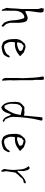

<svg xmlns="http://www.w3.org/2000/svg" viewBox="1142 -1868 720 3043"><g transform="rotate(90 1501.5 -347.0)"><path d="M150.9 -167 150.4 -215.8Q150.4 -279.8 180.7 -330.6Q194.3 -346.2 210.4 -357.7Q226.6 -369.1 246.1 -373.5L267.1 -368.7L268.6 -365.2Q298.3 -290.5 301.8 -206.3Q305.2 -122.1 338.9 -54.2L387.2 -12.7L401.9 -21.5V-43Q382.8 -62 380.4 -64Q370.6 -73.2 364.7 -82Q358.9 -90.8 355.5 -100.6Q347.7 -121.1 342.3 -143.6V-296.4Q339.4 -325.2 334 -355.5Q329.1 -384.3 314.9 -407.7L283.7 -424.3Q276.9 -425.3 270 -425.3Q248 -425.3 228.5 -417.5Q200.2 -406.2 171.9 -391.1H154.8V-398.4Q154.8 -460.4 165 -519.5Q175.3 -576.7 179.2 -634.3L171.9 -668.5Q169.4 -672.9 166.5 -675.8Q163.6 -678.7 158.2 -678.7Q156.7 -678.7 153.1 -678Q149.4 -677.2 144.5 -677.2Q131.3 -677.2 120.1 -686H118.2L111.8 -651.4L106.4 -648.4Q111.3 -634.3 115.7 -621.8Q120.1 -609.4 121.8 -598.6Q123.5 -587.9 123.5 -576.2V-332.5Q116.7 -271 114.7 -210Q112.8 -147.9 105 -85.4V-83.5L109.4 -81.5L131.8 -22.5L144.5 -13.7L151.9 -23.9L148.9 -83Q150.9 -124 150.9 -167Z M839.8 -98.1H834L831.1 -91.3Q808.1 -73.7 786.6 -65.9Q765.6 -58.6 742.7 -53.2Q733.4 -51.3 725.1 -51.3Q716.8 -51.3 707.8 -54.4Q698.7 -57.6 682.6 -62Q669.4 -83.5 659.4 -103Q649.4 -122.6 646 -145V-184.1Q646 -204.6 653.3 -221.7L655.8 -227.1L670.9 -224.1Q678.7 -223.6 690.7 -223.6Q702.6 -223.6 721.4 -226.1Q740.2 -228.5 760.3 -235.4Q801.3 -249.5 837.4 -278.3L868.2 -302.2L862.8 -318.8L841.8 -333.5L814.9 -362.8Q791.5 -371.6 769 -380.9Q746.6 -390.1 721.2 -393.1L679.2 -382.8L661.6 -369.6L644.5 -345.7L635.3 -341.8L620.6 -314H616.2H614.3L599.1 -251Q599.1 -243.2 599.1 -235.8Q599.1 -187.5 604 -143.6Q609.4 -93.8 638.7 -49.8L653.3 -35.6L712.4 -13.2Q750.5 -13.2 785.9 -22.2Q821.3 -31.2 850.1 -50.3Q863.3 -68.8 872.8 -85Q882.3 -101.1 889.6 -121.6L884.8 -145.5L873 -139.2L860.8 -130.9L852.5 -117.2ZM691.4 -258.3H654.3L652.8 -264.2Q651.9 -270 651.9 -274.9Q651.9 -290 659.2 -303.5Q666.5 -316.9 668.5 -331.1L669.4 -337.4H680.2L701.7 -360.8H705.1Q722.2 -360.8 738.8 -354Q753.4 -347.7 772.9 -342.3L787.6 -320.3L785.2 -294.9L744.1 -274.4Z M1247.6 -627.4Q1245.6 -643.6 1245.6 -657.7Q1245.6 -671.9 1238.8 -681.6L1233.4 -686.5L1212.9 -678.2L1206.5 -683.1H1198.7L1192.9 -663.6Q1200.2 -627.9 1205.1 -590.3Q1210 -552.7 1211.9 -513.2Q1216.3 -429.2 1220.2 -340.3L1216.3 -320.8L1220.2 -306.2L1216.3 -275.9V-102.1L1214.8 -99.6L1219.7 -50.8L1246.6 -17.6L1258.8 -23.4L1251.5 -150.4L1254.4 -194.3L1251.5 -323.2V-505.4L1245.6 -545.9L1247.6 -560.5L1245.6 -570.8Z M1832.5 -194.3Q1838.9 -438.5 1891.1 -639.2L1889.6 -654.8L1866.7 -663.1L1837.9 -655.3L1839.4 -650.4V-627.4H1835.9L1836.4 -624.5L1812 -366.2L1771 -375.5L1712.4 -371.6L1690.9 -375.5Q1673.3 -375.5 1661.6 -361.8Q1647.9 -345.7 1629.4 -333.5L1617.7 -313H1610.8Q1602.5 -294.4 1599.1 -274.4Q1595.2 -252.4 1594.2 -226.6Q1594.2 -184.1 1598.6 -145.3Q1603 -106.4 1619.6 -71.8Q1632.3 -46.9 1648.4 -30.8Q1660.2 -19 1676.3 -9.8Q1679.7 -9.3 1681.4 -9.3Q1683.1 -9.3 1685.1 -9.5Q1687 -9.8 1690.4 -10.3Q1697.3 -11.7 1704.1 -15.1Q1721.7 -24.9 1733.4 -36.6Q1755.9 -59.1 1765.1 -86.9Q1775.4 -117.7 1788.6 -154.8H1806.2L1807.6 -149.4Q1814.5 -125.5 1825 -104.2Q1835.4 -83 1848.1 -62.5L1889.6 -29.8L1913.1 -39.6L1910.6 -48.8L1869.6 -73.7Q1854.5 -101.6 1843.8 -130.9Q1832.5 -160.6 1832.5 -194.3ZM1624.5 -159.2Q1624.5 -198.7 1627.9 -237.8Q1631.3 -276.9 1654.8 -312L1697.3 -340.3L1700.7 -338.9Q1721.7 -331.5 1746.6 -328.1Q1772.9 -324.7 1795.9 -317.4L1801.8 -315.9L1801.3 -309.6Q1793.5 -243.2 1768.1 -184.3Q1742.7 -125.5 1703.1 -69.8L1681.2 -56.6L1655.3 -62Q1641.6 -86.9 1634.5 -109.1Q1627.4 -131.3 1624.5 -158.7Z M2342.8 -98.1H2336.9L2334 -91.3Q2311 -73.7 2289.6 -65.9Q2268.6 -58.6 2245.6 -53.2Q2236.3 -51.3 2228 -51.3Q2219.7 -51.3 2210.7 -54.4Q2201.7 -57.6 2185.5 -62Q2172.4 -83.5 2162.4 -103Q2152.3 -122.6 2148.9 -145V-184.1Q2148.9 -204.6 2156.2 -221.7L2158.7 -227.1L2173.8 -224.1Q2181.6 -223.6 2193.6 -223.6Q2205.6 -223.6 2224.4 -226.1Q2243.2 -228.5 2263.2 -235.4Q2304.2 -249.5 2340.3 -278.3L2371.1 -302.2L2365.7 -318.8L2344.7 -333.5L2317.9 -362.8Q2294.4 -371.6 2272 -380.9Q2249.5 -390.1 2224.1 -393.1L2182.1 -382.8L2164.6 -369.6L2147.5 -345.7L2138.2 -341.8L2123.5 -314H2119.1H2117.2L2102.1 -251Q2102.1 -243.2 2102.1 -235.8Q2102.1 -187.5 2106.9 -143.6Q2112.3 -93.8 2141.6 -49.8L2156.2 -35.6L2215.3 -13.2Q2253.4 -13.2 2288.8 -22.2Q2324.2 -31.2 2353 -50.3Q2366.2 -68.8 2375.7 -85Q2385.3 -101.1 2392.6 -121.6L2387.7 -145.5L2376 -139.2L2363.8 -130.9L2355.5 -117.2ZM2194.3 -258.3H2157.2L2155.8 -264.2Q2154.8 -270 2154.8 -274.9Q2154.8 -290 2162.1 -303.5Q2169.4 -316.9 2171.4 -331.1L2172.4 -337.4H2183.1L2204.6 -360.8H2208Q2225.1 -360.8 2241.7 -354Q2256.3 -347.7 2275.9 -342.3L2290.5 -320.3L2288.1 -294.9L2247.1 -274.4Z M2756.3 -284.7H2764.2Q2805.2 -335.4 2806.6 -336.9Q2822.8 -354 2842.8 -357.4Q2860.8 -360.4 2876 -364.7L2889.2 -387.7V-389.2L2864.3 -396.5Q2818.4 -380.4 2780.8 -347.2Q2741.7 -312 2702.6 -267.1H2684.6L2691.9 -307.1L2689 -316.4L2691.9 -364.3L2672.4 -435.5L2647.5 -457.5Q2637.2 -457 2629.4 -453.1Q2619.1 -447.8 2613.8 -440.9V-436L2620.6 -434.1L2622.1 -432.1Q2657.2 -384.8 2664.3 -326.9Q2671.4 -269 2674.3 -206.1Q2671.4 -173.3 2669.9 -140.6Q2668.5 -107.9 2660.6 -78.1V-42.5L2688 -6.3H2695.8L2702.6 -26.9L2693.8 -85.9L2714.8 -228.5L2749.5 -272.5Z"/></g></svg>

Font: Bakudai
Style: ExtraLight
Weight: 200
Version: Version 1.48